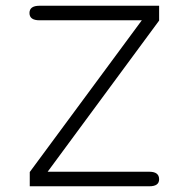

<svg xmlns="http://www.w3.org/2000/svg" viewBox="-20 -651 659 671"><path d="M84 0V-49.8L475.6 -580.1H118.2Q83 -580.1 83 -605.5Q83 -630.9 118.2 -630.9H536.1V-579.1L146.5 -50.8H502Q536.1 -50.8 536.1 -24.4Q536.1 0 502 0Z"/></svg>

Font: Jura
Style: Book
Weight: 400
Version: Version 2.3